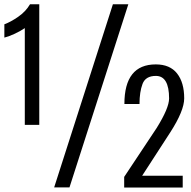

<svg xmlns="http://www.w3.org/2000/svg" viewBox="-20 -860 878 881"><path d="M93.8 -287.1V-731Q73.2 -716.8 45.4 -704.1Q17.6 -691.4 0 -687.5V-748.5Q29.3 -759.3 63.5 -783Q97.7 -806.6 117.7 -840.3H160.2V-287.1ZM228.5 0 498 -840.3H568.8L298.8 0ZM550.8 -382.8Q550.8 -564.5 694.8 -564.5Q759.8 -564.5 792.5 -522.9Q825.2 -481.4 825.2 -408.7Q825.2 -352.1 761.7 -253.4L632.3 -53.7H818.4V0.5H549.8V-48.3L698.7 -272.5Q755.9 -364.3 755.9 -408.2Q755.9 -511.7 695.3 -511.7Q647.9 -511.7 634 -474.9Q620.1 -438 620.1 -382.8Z"/></svg>

Font: Oswald-Light
Style: Light
Weight: 300
Designer: vernon adams
Foundry: vernon adams
Version: Version ; ttfautohint (v0.92.18-e454-dirty) -l 8 -r 50 -G 20